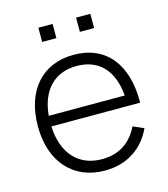

<svg xmlns="http://www.w3.org/2000/svg" viewBox="-110 -809 799 912"><g transform="rotate(-15 289.5 -353.0)"><path d="M349 -652.5H419V-722.5H349ZM163.5 -652.5H233.5V-722.5H163.5ZM294.5 -41C180 -41 107.5 -119.5 102 -253.5H538.5C541 -442.5 450 -555 291.5 -555C137 -555 40 -446 40 -270C40 -95 140 15 294.5 15C400.5 15 483 -37 527 -131L474 -154C439 -83 382 -41 294.5 -41ZM103 -305.5C113.5 -428 182 -500 291.5 -500C400.5 -500 466 -431 476.5 -305.5Z"/></g></svg>

Font: Vela Sans Light
Style: Regular
Weight: 300
Designer: Principal design: Mikhail Sharanda - project Manrope.
Design modification: Ravid Balaliev
Foundry: Mikhail Sharanda
Version: Version 1.001